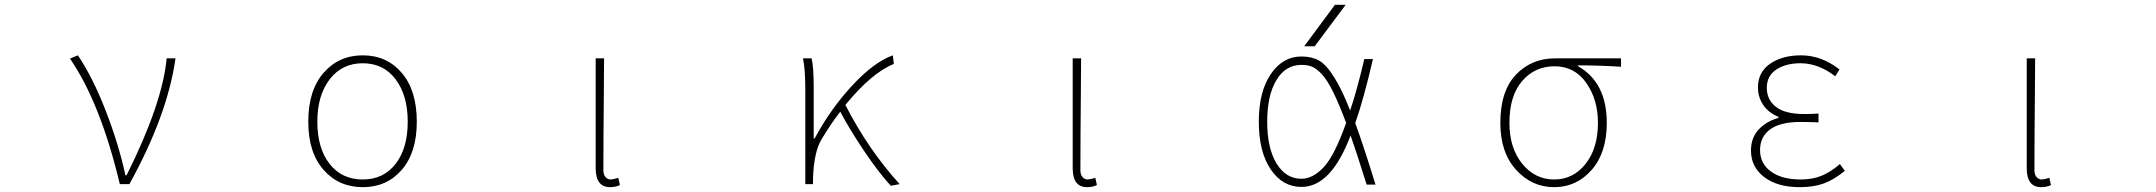

<svg xmlns="http://www.w3.org/2000/svg" viewBox="-20 -772 9040 805"><path d="M522.5 0H482.4Q401.4 -339.8 273.4 -526.4L306.6 -540Q369.1 -447.3 423.3 -307.6Q477.5 -168 505.9 -37.1H510.7Q661.1 -337.9 678.7 -527.3H715.8Q682.6 -290 522.5 0Z M1272.5 -261.7Q1272.5 -392.6 1336.4 -466.3Q1400.4 -540 1501 -540Q1601.6 -540 1664.6 -466.3Q1727.5 -392.6 1727.5 -261.7Q1727.5 -132.8 1664.6 -60.1Q1601.6 12.7 1501 12.7Q1400.4 12.7 1336.4 -60.1Q1272.5 -132.8 1272.5 -261.7ZM1501 -19.5Q1587.9 -19.5 1638.7 -85Q1689.5 -150.4 1689.5 -261.7Q1689.5 -372.1 1638.7 -439.5Q1587.9 -506.8 1501 -506.8Q1414.1 -506.8 1362.3 -439.5Q1310.5 -372.1 1310.5 -261.7Q1310.5 -150.4 1361.8 -85Q1413.1 -19.5 1501 -19.5Z M2538.1 12.7Q2477.5 12.7 2477.5 -66.4V-527.3H2512.7Q2512.7 -472.7 2511.7 -378.4Q2510.7 -284.2 2510.3 -206.5Q2509.8 -128.9 2509.8 -58.6Q2509.8 -40 2518.6 -29.8Q2527.3 -19.5 2541 -19.5Q2549.8 -19.5 2572.3 -26.4L2579.1 3.9Q2561.5 12.7 2538.1 12.7Z M3752 0 3714.8 6.8Q3663.1 -49.8 3603.5 -138.2Q3543.9 -226.6 3502.9 -303.7Q3464.8 -254.9 3424.8 -188.5Q3392.6 -135.7 3388.7 -24.4V0H3356.4V-396.5Q3356.4 -481.4 3346.7 -527.3H3382.8Q3391.6 -490.2 3391.6 -409.2V-191.4H3395.5Q3462.9 -316.4 3554.2 -414.6Q3645.5 -512.7 3723.6 -540L3727.5 -503.9Q3634.8 -466.8 3524.4 -332Q3621.1 -143.6 3752 0Z M4538.1 12.7Q4477.5 12.7 4477.5 -66.4V-527.3H4512.7Q4512.7 -472.7 4511.7 -378.4Q4510.7 -284.2 4510.3 -206.5Q4509.8 -128.9 4509.8 -58.6Q4509.8 -40 4518.6 -29.8Q4527.3 -19.5 4541 -19.5Q4549.8 -19.5 4572.3 -26.4L4579.1 3.9Q4561.5 12.7 4538.1 12.7Z M5642.6 -204.1Q5601.6 -95.7 5550.3 -42Q5499 11.7 5436.5 11.7Q5357.4 11.7 5307.6 -62Q5257.8 -135.7 5257.8 -261.7Q5257.8 -387.7 5308.1 -461.4Q5358.4 -535.2 5436.5 -535.2Q5479.5 -535.2 5510.3 -518.1Q5541 -501 5575.2 -445.8Q5609.4 -390.6 5640.6 -308.6Q5668 -387.7 5700.2 -524.4H5736.3Q5698.2 -358.4 5662.1 -255.9Q5696.3 -163.1 5747.1 2H5710Q5664.1 -143.6 5642.6 -204.1ZM5624 -256.8Q5594.7 -335 5569.8 -385.7Q5544.9 -436.5 5522.5 -460.4Q5500 -484.4 5481.4 -492.2Q5462.9 -500 5436.5 -500Q5370.1 -500 5331.5 -436Q5293 -372.1 5293 -261.7Q5293 -151.4 5332 -86.9Q5371.1 -22.5 5436.5 -22.5Q5484.4 -22.5 5529.8 -70.8Q5575.2 -119.1 5624 -256.8ZM5492.2 -578.1H5448.2L5577.1 -752H5622.1Z M6270.5 -256.8Q6270.5 -390.6 6335.9 -459Q6401.4 -527.3 6499 -527.3H6776.4V-492.2Q6685.5 -498 6596.7 -498V-494.1Q6716.8 -425.8 6716.8 -256.8Q6716.8 -131.8 6653.3 -59.6Q6589.8 12.7 6496.1 12.7Q6402.3 12.7 6336.4 -60.1Q6270.5 -132.8 6270.5 -256.8ZM6679.7 -256.8Q6679.7 -354.5 6630.9 -424.3Q6582 -494.1 6498 -494.1Q6415 -494.1 6361.8 -432.1Q6308.6 -370.1 6308.6 -256.8Q6308.6 -151.4 6362.3 -85.4Q6416 -19.5 6496.1 -19.5Q6576.2 -19.5 6627.9 -85Q6679.7 -150.4 6679.7 -256.8Z M7525.4 12.7Q7431.6 12.7 7376.5 -29.8Q7321.3 -72.3 7321.3 -140.6Q7321.3 -195.3 7354.5 -230Q7387.7 -264.6 7436.5 -277.3V-282.2Q7395.5 -298.8 7373 -331.5Q7350.6 -364.3 7350.6 -405.3Q7350.6 -469.7 7401.9 -504.9Q7453.1 -540 7531.2 -540Q7617.2 -540 7692.4 -480.5L7674.8 -452.1Q7603.5 -506.8 7529.3 -506.8Q7467.8 -506.8 7427.7 -480.5Q7387.7 -454.1 7387.7 -403.3Q7387.7 -353.5 7426.3 -323.7Q7464.8 -293.9 7544.9 -293.9Q7577.1 -293.9 7604.5 -295.9V-258.8Q7573.2 -260.7 7528.3 -260.7Q7445.3 -260.7 7402.3 -230Q7359.4 -199.2 7359.4 -142.6Q7359.4 -85.9 7405.3 -52.7Q7451.2 -19.5 7529.3 -19.5Q7578.1 -19.5 7615.2 -34.2Q7652.3 -48.8 7694.3 -84L7714.8 -55.7Q7669.9 -18.6 7627 -2.9Q7584 12.7 7525.4 12.7Z M8538.1 12.7Q8477.5 12.7 8477.5 -66.4V-527.3H8512.7Q8512.7 -472.7 8511.7 -378.4Q8510.7 -284.2 8510.3 -206.5Q8509.8 -128.9 8509.8 -58.6Q8509.8 -40 8518.6 -29.8Q8527.3 -19.5 8541 -19.5Q8549.8 -19.5 8572.3 -26.4L8579.1 3.9Q8561.5 12.7 8538.1 12.7Z"/></svg>

Font: GenEi Gothic M ExtraLight
Style: Regular
Weight: 200
Designer: o_tamon (Modified); [Source Han Sans]
Ryoko NISHIZUKA  (kana & ideographs); Paul D. Hunt (Latin, Greek & Cyrillic); Wenl
Version: Version 1.1a;Original Version 1.004